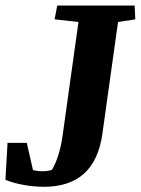

<svg xmlns="http://www.w3.org/2000/svg" viewBox="-23 -681 521 711"><path d="M189 -660.6H475.6L478 -609.4L414.1 -599.6L356 -184.6Q341.8 -85.9 287.6 -37.6Q233.4 10.7 140.1 10.7Q100.6 10.7 62.3 3.4Q23.9 -3.9 -2.9 -15.1L4.9 -151.9H76.2L99.1 -51.3Q106 -49.3 116 -48.1Q126 -46.9 134.8 -46.9Q145.5 -46.9 155 -48.6Q164.6 -50.3 169.4 -52.2Q182.1 -72.3 192.9 -106.4Q203.6 -140.6 209 -180.2L267.6 -599.6L179.2 -609.4Z"/></svg>

Font: Noticia Text
Style: Bold Italic
Weight: 700
Italic angle: -8°
Designer: JM Sole
Foundry: JM Sole
Version: Version 1.003